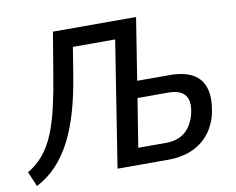

<svg xmlns="http://www.w3.org/2000/svg" viewBox="-90 -808 1137 926"><g transform="rotate(-10 478.5 -345.0)"><path d="M19 15 -12 -58Q34 -85 66.5 -125Q99 -165 121 -219Q143 -273 159.5 -344Q176 -415 190 -502L224 -705H631L583 -401H743Q812 -401 855 -377Q898 -353 912.5 -302Q927 -251 907 -168Q889 -110 853.5 -72.5Q818 -35 770 -17.5Q722 0 668 0H416L513 -616H306L284 -481Q269 -387 246.5 -308.5Q224 -230 192.5 -168Q161 -106 118 -60Q75 -14 19 15ZM532 -82H667Q722 -82 757 -108.5Q792 -135 809 -189Q827 -256 804 -287.5Q781 -319 721 -319H570Z"/></g></svg>

Font: Nunito Sans 7pt Condensed SemiBold
Style: Italic
Weight: 600
Width: 3
Italic angle: -9°
Designer: Vernon Adams
Foundry: Vernon Adams
Version: Version 3.101;gftools[0.9.27]